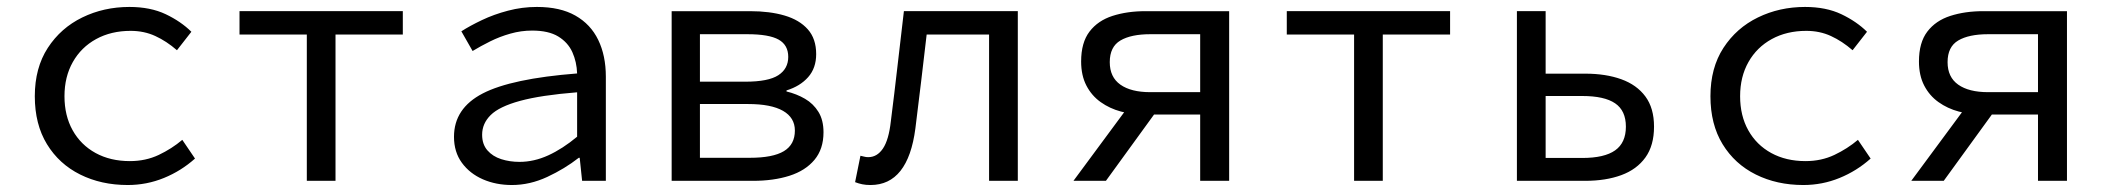

<svg xmlns="http://www.w3.org/2000/svg" viewBox="-20 -518 6040 550"><path d="M345.8 12Q270 12 209.6 -18.1Q149.3 -48.1 114.5 -105Q79.7 -161.9 79.7 -242.4Q79.7 -323.5 116.9 -380.8Q154.1 -438 215.7 -468Q277.4 -498.1 350.6 -498.1Q410.8 -498.1 454.7 -477.3Q498.5 -456.4 528.2 -427L486.9 -374.1Q457 -400.1 424.9 -414.8Q392.8 -429.6 354.3 -429.6Q298.3 -429.6 255.4 -406.1Q212.5 -382.6 188.6 -340.3Q164.7 -298.1 164.7 -242.4Q164.7 -186.7 188.1 -144.8Q211.5 -102.9 253.8 -79.7Q296.2 -56.5 352 -56.5Q397.3 -56.5 434.7 -74.2Q472.2 -92 502.2 -117.4L538.6 -63.8Q498.9 -28.3 449.6 -8.2Q400.2 12 345.8 12Z M858.9 0V-419.1H666.1V-486.1H1133.9V-419.1H941.1V0Z M1446.3 12Q1400.7 12 1363.1 -4.4Q1325.5 -20.9 1303 -51.8Q1280.5 -82.7 1280.5 -126.2Q1280.5 -207.7 1362.8 -250.3Q1445.1 -292.9 1633.2 -307.6Q1632.1 -340.7 1619.5 -368.7Q1606.8 -396.6 1579.1 -413.5Q1551.3 -430.4 1504.3 -430.4Q1472.6 -430.4 1442.1 -421.7Q1411.5 -413.1 1384.2 -399.5Q1356.8 -385.9 1333.8 -371.9L1301.6 -428.3Q1326.3 -444.2 1360.6 -460.5Q1394.8 -476.8 1435.2 -487.4Q1475.5 -498.1 1518.1 -498.1Q1584.7 -498.1 1628.3 -473.3Q1672 -448.5 1693.7 -403.6Q1715.5 -358.7 1715.5 -298.2V0H1647.5L1640.6 -65.9H1637.8Q1597.7 -34.5 1547.7 -11.2Q1497.8 12 1446.3 12ZM1468.2 -54.3Q1509.6 -54.3 1550.6 -73Q1591.7 -91.8 1633.2 -126.4V-253.6Q1529.2 -245.3 1469.7 -229Q1410.1 -212.7 1385.6 -188.4Q1361.1 -164.2 1361.1 -132Q1361.1 -104.6 1376.3 -87.2Q1391.4 -69.9 1415.8 -62.1Q1440.1 -54.3 1468.2 -54.3Z M1904 0V-486H2129Q2185 -486 2227.5 -473.5Q2270 -461 2294 -434Q2318 -407 2318 -363Q2318 -323 2295 -297Q2272 -271 2233 -259V-256Q2262 -249 2286 -235Q2310 -221 2324.5 -197.5Q2339 -174 2339 -139Q2339 -91 2313 -60Q2287 -29 2241.5 -14.5Q2196 0 2137 0ZM1985 -284H2115Q2181 -284 2209.5 -302.5Q2238 -321 2238 -355Q2238 -389 2210.5 -404.5Q2183 -420 2121 -420H1985ZM1985 -66H2128Q2194 -66 2225.5 -85Q2257 -104 2257 -144Q2257 -181 2223 -200.5Q2189 -220 2123 -220H1985Z M2473.6 12Q2460.3 12 2450.2 9.9Q2440.1 7.9 2429.5 3.8L2444.8 -71.8Q2450.2 -70.8 2455.5 -69.3Q2460.7 -67.8 2467.1 -67.8Q2492.6 -67.8 2509.3 -92.6Q2526 -117.3 2531.9 -170.7Q2541.9 -249.2 2550.9 -328.2Q2560 -407.1 2569.3 -486.1H2895.6V0H2813.3V-419.1H2634.5Q2626.6 -352.4 2618.7 -284.8Q2610.8 -217.2 2602.2 -150.1Q2591.7 -69.3 2559.5 -28.6Q2527.4 12 2473.6 12Z M3418 0V-190H3257Q3223 -190 3191 -198.5Q3159 -207 3133 -225.5Q3107 -244 3092 -273Q3077 -302 3077 -342Q3077 -396 3101 -427.5Q3125 -459 3167 -472.5Q3209 -486 3261 -486H3501V0ZM3275 -254H3418V-420H3275Q3220 -420 3189.5 -402Q3159 -384 3159 -340Q3159 -297 3189.5 -275.5Q3220 -254 3275 -254ZM3055 0 3228 -234 3299 -208 3148 0Z M3858.9 0V-419.1H3666.1V-486.1H4133.9V-419.1H3941.1V0Z M4325.3 0V-486.1H4407.6V-307H4520.9Q4579.9 -307 4624.3 -291Q4668.7 -275 4693.4 -241.6Q4718.1 -208.2 4718.1 -155.2Q4718.1 -101.2 4693.4 -66.9Q4668.7 -32.6 4624.3 -16.3Q4579.9 0 4520.9 0ZM4407.6 -65.5H4512.4Q4576 -65.5 4606.7 -87.3Q4637.5 -109.1 4637.5 -155.2Q4637.5 -201 4606.7 -222Q4576 -243 4512.4 -243H4407.6Z M5145.8 12Q5070 12 5009.6 -18.1Q4949.3 -48.1 4914.5 -105Q4879.7 -161.9 4879.7 -242.4Q4879.7 -323.5 4916.9 -380.8Q4954.1 -438 5015.7 -468Q5077.4 -498.1 5150.6 -498.1Q5210.8 -498.1 5254.7 -477.3Q5298.5 -456.4 5328.2 -427L5286.9 -374.1Q5257 -400.1 5224.9 -414.8Q5192.8 -429.6 5154.3 -429.6Q5098.3 -429.6 5055.4 -406.1Q5012.5 -382.6 4988.6 -340.3Q4964.7 -298.1 4964.7 -242.4Q4964.7 -186.7 4988.1 -144.8Q5011.5 -102.9 5053.8 -79.7Q5096.2 -56.5 5152 -56.5Q5197.3 -56.5 5234.7 -74.2Q5272.2 -92 5302.2 -117.4L5338.6 -63.8Q5298.9 -28.3 5249.6 -8.2Q5200.2 12 5145.8 12Z M5818 0V-190H5657Q5623 -190 5591 -198.5Q5559 -207 5533 -225.5Q5507 -244 5492 -273Q5477 -302 5477 -342Q5477 -396 5501 -427.5Q5525 -459 5567 -472.5Q5609 -486 5661 -486H5901V0ZM5675 -254H5818V-420H5675Q5620 -420 5589.5 -402Q5559 -384 5559 -340Q5559 -297 5589.5 -275.5Q5620 -254 5675 -254ZM5455 0 5628 -234 5699 -208 5548 0Z"/></svg>

Font: Source Code Pro ExtraLight
Style: Regular
Weight: 200
Monospace: yes
Designer: Paul D. Hunt, Teo Tuominen
Foundry: Adobe
Version: Version 1.026;hotconv 1.1.0;makeotfexe 2.6.0